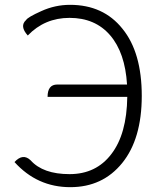

<svg xmlns="http://www.w3.org/2000/svg" viewBox="-20 -762 667 795"><path d="M271 13Q134 13 40 -91Q75 -129 107 -98Q158 -41 268 -41Q378 -41 441 -124Q505 -207 507 -361H177Q177 -412 217 -412H506Q498 -544 436 -616Q374 -688 268 -688Q165 -688 95 -615Q60 -654 88 -679Q95 -691 151 -716Q208 -742 270 -742Q408 -742 487 -643Q567 -545 567 -365Q567 -187 486 -87Q405 13 271 13Z"/></svg>

Font: Swei Half Moon CJK SC
Style: Light
Weight: 300
Version: Version 2.071